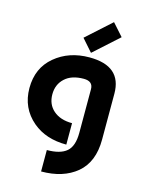

<svg xmlns="http://www.w3.org/2000/svg" viewBox="-144 -885 920 1184"><g transform="rotate(15 316.0 -293.0)"><path d="M433.1 -795.9 502.4 -718.3 344.7 -576.2 275.9 -654.3ZM344.2 9.8Q212.9 9.8 128.9 -61Q34.2 -141.1 34.2 -269Q34.2 -397 123.8 -471.9Q213.4 -546.9 344.2 -546.9Q549.3 -546.9 549.3 -370.1V-77.1Q549.3 66.4 462.9 138.7Q377 210 236.8 210V73.2Q321.8 73.2 362.3 38.8Q402.8 4.4 402.8 -80.6V-359.4Q402.8 -410.2 344.2 -410.2Q266.1 -410.2 223.6 -370.6Q180.7 -331.1 180.7 -268.1Q180.7 -204.1 224.1 -166Q268.6 -127 344.2 -127Z"/></g></svg>

Font: Newest Shape
Style: Bold
Weight: 700
Designer: Wojciech Kalinowski "wmk69" (wmk69@o2.pl)
Foundry: Wojciech Kalinowski "wmk69" (wmk69@o2.pl)
Version: Version 1.0.0; 2022-02-24